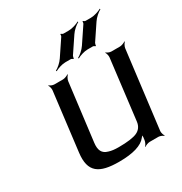

<svg xmlns="http://www.w3.org/2000/svg" viewBox="-166 -820 905 954"><g transform="rotate(-30 286.5 -343.0)"><path d="M245 10C325 10 377 -6 401 -37C404 -42 412 -47 413 -51L410 -53C408 -49 410 -41 409 -36L407 -20C406 -11 399 4 393 9L395 11C400 6 416 0 425 0H475C484 0 498 6 503 11L505 9C501 4 496 -11 497 -20L552 -464C553 -473 561 -488 567 -493L565 -495C559 -490 543 -484 534 -484H484C475 -484 461 -490 457 -495L455 -493C459 -488 463 -473 462 -464L420 -119C417 -94 404 -77 384 -68C364 -59 329 -54 279 -54C256 -54 238 -56 223 -61C190 -70 179 -93 184 -134L225 -464C226 -473 234 -488 240 -493L238 -495C232 -490 216 -484 207 -484H157C148 -484 134 -490 130 -495L128 -493C132 -488 136 -473 135 -464L94 -129C81 -23 130 10 245 10ZM309 -562 368 -650C379 -667 401 -686 415 -693L414 -697C400 -689 373 -680 353 -680H323C319 -680 312 -684 311 -686L307 -684C309 -682 307 -673 304 -670L245 -582C234 -565 212 -546 198 -539L200 -535C214 -543 240 -552 260 -552H290C294 -552 301 -548 302 -546L306 -548C305 -550 307 -559 309 -562ZM436 -562 495 -650C506 -667 528 -686 542 -693L541 -697C527 -689 500 -680 480 -680H450C446 -680 439 -684 438 -686L434 -684C436 -682 434 -673 431 -670L372 -582C361 -565 339 -546 325 -539L327 -535C341 -543 367 -552 387 -552H417C421 -552 428 -548 429 -546L433 -548C432 -550 434 -559 436 -562Z"/></g></svg>

Font: Gamestation Storm Oblique 
Style: Italic
Weight: 400
Designer: Jonas Hecksher
Foundry: Jonas Hecksher, Playtypeª, e-types AS
Version: Version 1.003